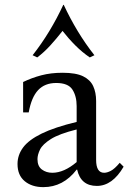

<svg xmlns="http://www.w3.org/2000/svg" viewBox="-20 -754 528 789"><path d="M158 15Q111 15 81.5 -9.5Q52 -34 52 -80Q52 -117 75 -148Q98 -179 151 -205Q204 -231 295 -253V-318Q295 -359 277.5 -386Q260 -413 211 -413Q164 -413 136.5 -383.5Q109 -354 98 -292H75V-417Q110 -434 149.5 -444.5Q189 -455 237 -455Q292 -455 321.5 -440.5Q351 -426 363 -400Q375 -374 375 -339V-97Q375 -44 408 -44Q420 -44 435.5 -52Q451 -60 472 -85L488 -69Q442 10 378 10Q312 10 297 -57H295Q240 15 158 15ZM195 -44Q243 -44 295 -88V-222Q223 -204 189 -182.5Q155 -161 144.5 -139.5Q134 -118 134 -100Q134 -71 152 -57.5Q170 -44 195 -44ZM349 -518Q318 -539 290 -567Q262 -595 237 -627Q212 -595 186.5 -567Q161 -539 133 -518L114 -527Q151 -574 182.5 -626Q214 -678 240 -734H242Q268 -678 299.5 -626Q331 -574 368 -527Z"/></svg>

Font: Bona Nova SC
Style: Regular
Weight: 400
Designer: Mateusz Machalski
Foundry: Capitalics
Version: Version 4.001; ttfautohint (v1.8.4.7-5d5b)